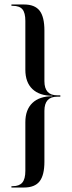

<svg xmlns="http://www.w3.org/2000/svg" viewBox="-20 -785 319 856"><path d="M235 -354Q178 -354 178 -291V-64Q178 -4 156.5 23.5Q135 51 87 51H31V45H37Q66 45 79.5 29Q93 13 93 -23V-240Q93 -296 124.5 -326Q156 -356 214 -356V-358Q156 -358 124.5 -388Q93 -418 93 -474V-692Q93 -728 80 -743.5Q67 -759 37 -759H31V-765H87Q135 -765 156.5 -737.5Q178 -710 178 -649V-423Q178 -360 235 -360H249V-354Z"/></svg>

Font: Moniqa SemBd Narrow Display
Style: Regular
Weight: 600
Width: 4
Designer: Rajesh Rajput
Foundry: Rajesh Rajput
Version: Version 1.000